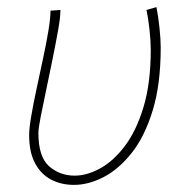

<svg xmlns="http://www.w3.org/2000/svg" viewBox="-20 -508 514 540"><path d="M188 12Q152 12 123.5 -3Q95 -18 78.5 -49Q62 -80 62 -128Q62 -148 68 -182.5Q74 -217 83 -259Q92 -301 101 -343Q110 -385 116 -420.5Q122 -456 122 -478L150 -480Q150 -460 143.5 -423.5Q137 -387 128 -342.5Q119 -298 110 -255.5Q101 -213 94.5 -180Q88 -147 88 -134Q88 -67 118 -40.5Q148 -14 190 -14Q224 -14 261 -34Q298 -54 330.5 -96.5Q363 -139 383.5 -206.5Q404 -274 404 -368Q404 -392 400.5 -424.5Q397 -457 392 -480L420 -488Q425 -463 428.5 -430.5Q432 -398 432 -374Q432 -271 409.5 -197.5Q387 -124 350.5 -78Q314 -32 271.5 -10Q229 12 188 12Z"/></svg>

Font: Source Sans Variable
Style: Italic
Weight: 200
Italic angle: -11°
Designer: Paul D. Hunt
Foundry: Adobe Systems Incorporated
Version: Version 3.006;hotconv 1.0.111;makeotfexe 2.5.65597